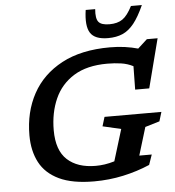

<svg xmlns="http://www.w3.org/2000/svg" viewBox="-61 -991 963 1059"><g transform="rotate(-5 420.0 -462.0)"><path d="M433.5 -73.5Q457.5 -73.5 483.5 -77.2Q509.5 -81 537.5 -89.5L591 -264L489.5 -287.5L505 -338.5H820L804.5 -287.5L724.5 -263.5L677.5 -109H746.5L727 -53Q657.5 -23 579.2 -6Q501 11 417.5 11Q297.5 11 224 -24Q150.5 -59 117 -122.8Q83.5 -186.5 83.5 -273Q83.5 -402 138.2 -502.5Q193 -603 300.8 -660.5Q408.5 -718 568 -718Q612.5 -718 651 -712.5Q689.5 -707 723 -697.5L775 -745H834.5L764.5 -473.5H686.5L688.5 -603Q657.5 -619 622 -624.2Q586.5 -629.5 545.5 -629.5Q432.5 -629.5 360.2 -584.8Q288 -540 253.8 -463Q219.5 -386 219.5 -289Q219.5 -178 276.2 -125.8Q333 -73.5 433.5 -73.5ZM577 -845Q621.5 -845 649.2 -864Q677 -883 703.5 -935H764Q735.5 -871.5 706.8 -835.5Q678 -799.5 643.5 -784.5Q609 -769.5 563 -769.5Q489.5 -769.5 464.8 -808.5Q440 -847.5 453 -935H505.5Q501 -883 516.8 -864Q532.5 -845 577 -845Z"/></g></svg>

Font: Newsreader Caption Medium
Style: Italic
Weight: 500
Italic angle: -17°
Designer: Hugues Gentile
Foundry: Production Type
Version: Version 1.001